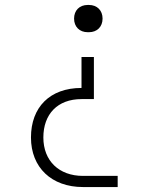

<svg xmlns="http://www.w3.org/2000/svg" viewBox="-20 -575 640 775"><path d="M334 -445H339C372 -445 394 -467 394 -500C394 -533 372 -555 339 -555H334C301 -555 279 -533 279 -500C279 -467 301 -445 334 -445ZM315 180H455V135H315C218 135 155 74 155 -20C155 -114 212 -175 309 -175H359V-345H309V-220C181 -220 105 -142 105 -20C105 101 188 180 315 180Z"/></svg>

Font: JetBrains Mono Thin
Style: Regular
Weight: 100
Monospace: yes
Designer: Philipp Nurullin, Konstantin Bulenkov
Foundry: JetBrains
Version: Version 2.305